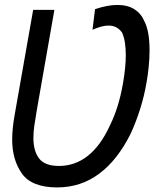

<svg xmlns="http://www.w3.org/2000/svg" viewBox="-20 -768 640 796"><path d="M30.5 -189.5Q30.5 -236 41.5 -296L117.5 -727H205.5L132 -308Q125.5 -269.5 122 -244.8Q118.5 -220 118.5 -195.5Q118.5 -142.5 142 -111.2Q165.5 -80 224.5 -80Q291 -80 344.2 -122Q397.5 -164 436 -248.5Q472.5 -322 490 -423Q501.5 -489.5 501.5 -539.5Q501.5 -599.5 486 -633Q465.5 -662 430 -662Q402 -662 363.5 -644.5L374 -730Q426 -747.5 466.5 -747.5Q509 -747.5 537 -729.8Q565 -712 578.5 -680Q600 -639 600 -559.5Q600 -524 596.2 -488.5Q592.5 -453 587.5 -426Q578.5 -372 561.5 -317.8Q544.5 -263.5 522 -214.5Q467.5 -104.5 391.2 -47.8Q315 9 217 9Q112 9 71.2 -48Q30.5 -105 30.5 -189.5Z"/></svg>

Font: JuliaMono Italic
Style: Regular
Weight: 400
Italic angle: -9°
Monospace: yes
Designer: cormullion
Foundry: corm
Version: Version 0.049; ttfautohint (v1.8.4)